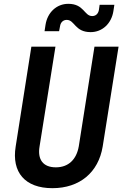

<svg xmlns="http://www.w3.org/2000/svg" viewBox="-20 -974 640 1004"><path d="M454 -806C515 -806 563 -851 573 -916L578 -949H501L497 -921C493 -901 480 -890 462 -890C420 -890 420 -954 337 -954C276 -954 228 -909 218 -844L213 -811H289L294 -837C297 -858 311 -870 329 -870C371 -870 371 -806 454 -806ZM254 10C397 10 495 -73 517 -208L600 -730H474L392 -209C380 -140 338 -99 272 -99C205 -99 175 -140 187 -209L270 -730H144L62 -208C40 -73 111 10 254 10Z"/></svg>

Font: JetBrains Mono
Style: Bold Italic
Weight: 558
Italic angle: -9°
Monospace: yes
Designer: Philipp Nurullin, Konstantin Bulenkov
Foundry: JetBrains
Version: Version 2.305